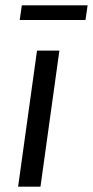

<svg xmlns="http://www.w3.org/2000/svg" viewBox="-20 -701 349 721"><path d="M48 0 119 -511H203L132 0ZM54 -626 62 -681H309L301 -626Z"/></svg>

Font: Chivo Medium Light
Style: Italic
Weight: 300
Italic angle: -8.05°
Version: Version 2.002